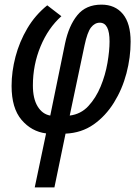

<svg xmlns="http://www.w3.org/2000/svg" viewBox="-20 -569 604 829"><path d="M130 240 179 7Q116 -1 73 -51.5Q30 -102 30 -198Q30 -260 47 -324.5Q64 -389 98 -446.5Q132 -504 184 -546L245 -499Q188 -448 155 -368.5Q122 -289 122 -200Q122 -143 142.5 -109.5Q163 -76 197 -70L261 -382Q277 -458 314 -503.5Q351 -549 418 -549Q477 -549 510.5 -508.5Q544 -468 544 -389Q544 -321 526 -252.5Q508 -184 472 -126Q436 -68 384 -31.5Q332 5 263 8L215 240ZM281 -70Q329 -76 361.5 -111Q394 -146 414.5 -195.5Q435 -245 444 -297.5Q453 -350 453 -390Q453 -471 411 -471Q389 -471 373 -450.5Q357 -430 345 -373Z"/></svg>

Font: Noto Sans ExtraCondensed Medium
Style: Italic
Weight: 500
Width: 2
Italic angle: -12°
Designer: Monotype Design Team
Foundry: Monotype Imaging Inc.
Version: Version 2.013; ttfautohint (v1.8.4.7-5d5b)